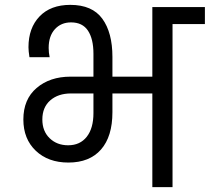

<svg xmlns="http://www.w3.org/2000/svg" viewBox="-20 -769 862 789"><path d="M822 -740V-670H689V0H606V-385H442V-308Q442 -208 395 -154.5Q348 -101 261 -101Q178 -101 127 -149.5Q76 -198 76 -278Q76 -361 130.5 -407.5Q185 -454 270 -454H364V-548Q364 -609 341.5 -643Q319 -677 272 -677Q231 -677 205.5 -649Q180 -621 180 -572Q180 -553 184 -534H101Q97 -560 97 -575Q97 -654 142.5 -701.5Q188 -749 269 -749Q359 -749 400.5 -692Q442 -635 442 -535V-454H606V-740ZM364 -385H272Q219 -385 186.5 -356.5Q154 -328 154 -278Q154 -230 184 -201Q214 -172 260 -172Q309 -172 336.5 -207Q364 -242 364 -304Z"/></svg>

Font: DVN-Poppins
Style: Regular
Weight: 400
Designer: Ninad Kale (Devanagari), Jonny Pinhorn (Latin)
Foundry: Indian Type Foundry
Version: 4.004